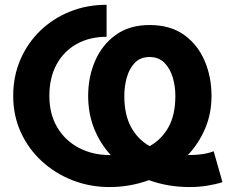

<svg xmlns="http://www.w3.org/2000/svg" viewBox="-20 -755 973 788"><path d="M417.5 -604Q348.1 -604 295.2 -574.7Q242.2 -545.4 212.4 -491Q182.6 -436.5 182.6 -361.3Q182.6 -286.1 215.3 -231.7Q248 -177.2 304.2 -147.9Q360.4 -118.7 429.7 -118.7Q432.1 -118.7 434.6 -118.7Q391.1 -165.5 366.5 -227.1Q341.8 -288.6 341.8 -361.3Q341.8 -439.5 370.6 -505.6Q399.4 -571.8 455.6 -612.1Q511.7 -652.3 593.8 -652.3Q678.7 -652.3 735.1 -612.1Q791.5 -571.8 819.8 -505.6Q848.1 -439.5 848.1 -361.3Q848.1 -288.6 821.8 -227.1Q795.4 -165.5 751 -118.7Q753.9 -118.7 757.8 -118.7Q785.2 -118.7 810.3 -122.3Q835.4 -126 856.9 -134.3L893.1 -7.3Q861.3 2.4 827.4 7.6Q793.5 12.7 757.8 12.7Q669.4 12.7 591.3 -15.6Q513.2 12.7 429.7 12.7Q348.6 12.7 277.1 -15.4Q205.6 -43.5 150.9 -94Q96.2 -144.5 65.2 -212.6Q34.2 -280.8 34.2 -361.3Q34.2 -441.9 63.5 -510Q92.8 -578.1 145 -628.7Q197.3 -679.2 266.8 -707.3Q336.4 -735.4 417.5 -735.4ZM490.2 -361.3Q490.2 -284.7 517.6 -233.9Q544.9 -183.1 594.2 -155.3Q642.6 -182.1 671.1 -232.4Q699.7 -282.7 699.7 -361.3Q699.7 -401.4 688.7 -438Q677.7 -474.6 654.3 -497.8Q630.9 -521 593.8 -521Q556.6 -521 533.9 -497.8Q511.2 -474.6 500.7 -438Q490.2 -401.4 490.2 -361.3Z"/></svg>

Font: Giphurs
Style: Bold
Weight: 700
Version: Version 0.920; ttfautohint (v1.8.4.7-5d5b)